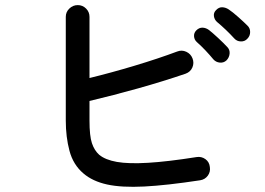

<svg xmlns="http://www.w3.org/2000/svg" viewBox="-20 -753 1040 753"><path d="M765 -46Q634 -26 545.5 -21.5Q457 -17 400 -29.5Q343 -42 307 -73Q267 -107 252.5 -161.5Q238 -216 238 -280V-687Q238 -706 252 -719.5Q266 -733 285 -733Q304 -733 317.5 -719.5Q331 -706 331 -687V-447Q417 -468 508.5 -495.5Q600 -523 675 -551Q693 -558 710.5 -550Q728 -542 735 -524Q742 -506 734.5 -488.5Q727 -471 708 -464Q620 -434 522 -406.5Q424 -379 331 -357V-280Q331 -220 340.5 -191.5Q350 -163 369 -146Q393 -126 438.5 -118Q484 -110 560.5 -114.5Q637 -119 751 -137Q770 -140 785.5 -129Q801 -118 803 -98Q806 -79 795 -64Q784 -49 765 -46ZM868 -516Q857 -506 842 -507.5Q827 -509 817 -520Q803 -537 786 -555Q769 -573 752 -588Q742 -597 741 -610.5Q740 -624 750 -634Q761 -645 774.5 -644.5Q788 -644 800 -635Q814 -624 835 -604.5Q856 -585 871 -569Q882 -558 880.5 -542.5Q879 -527 868 -516ZM950 -601Q940 -590 924.5 -590.5Q909 -591 899 -602Q867 -637 831 -667Q821 -676 819 -689.5Q817 -703 827 -713Q838 -725 851.5 -724.5Q865 -724 877 -716Q892 -706 913.5 -687Q935 -668 950 -653Q961 -643 961 -627.5Q961 -612 950 -601Z"/></svg>

Font: Zen Maru Gothic Medium
Style: Regular
Weight: 500
Designer: Yoshimichi Ohira
Foundry: Positype
Version: Version 1.001